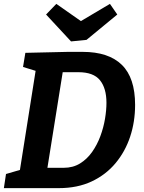

<svg xmlns="http://www.w3.org/2000/svg" viewBox="-21 -972 743 992"><path d="M406 -704Q540 -704 608.5 -637Q677 -570 677 -430Q677 -343 651.5 -266Q626 -189 576 -129Q526 -69 452.5 -34.5Q379 0 283 0H-1L10 -73L82 -94L163 -606L98 -626L110 -699L329 -704ZM308 -105Q356 -105 392.5 -127.5Q429 -150 455 -187Q481 -224 497.5 -268.5Q514 -313 521.5 -358Q529 -403 529 -441Q529 -516 495.5 -557.5Q462 -599 384 -599H303L224 -105ZM547 -952 585 -897 426 -766 346 -758 217 -897 270 -952 397 -863Z"/></svg>

Font: Bitter
Style: Bold Italic
Weight: 700
Italic angle: -9°
Designer: Sol Matas, and Bitter project Authors
Foundry: Sol Matas
Version: Version 2.001